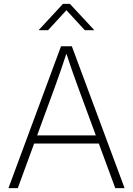

<svg xmlns="http://www.w3.org/2000/svg" viewBox="-20 -965 683 985"><path d="M23.4 0 293 -727.5H348.6L619.1 0H571.3L379.4 -520.5Q364.7 -560.1 348.9 -605.7Q333 -651.4 314.5 -708H326.7Q308.1 -650.9 292.2 -605.2Q276.4 -559.6 262.2 -520.5L71.3 0ZM139.6 -228.5V-270.5H502.9V-228.5ZM226.6 -810.1H180.2V-812.5L303.2 -945.3H338.4L461.9 -812.5V-810.1H415L320.8 -912.6Z"/></svg>

Font: Inter 20pt ExtraLight
Style: Regular
Weight: 250
Version: Version 4.001;git-66647c0bb